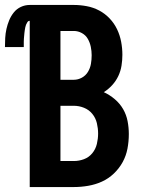

<svg xmlns="http://www.w3.org/2000/svg" viewBox="-62 -755 582 775"><path d="M58 0V-671Q52 -671 48.5 -665.5Q45 -660 43 -655Q41 -650 40 -644.5Q39 -639 38 -633Q37 -627 36.5 -621.5Q36 -616 35.5 -610.5Q35 -605 34.5 -599Q34 -593 34 -587.5Q34 -582 34 -576.5Q34 -571 34 -565H-42Q-42 -583 -41 -601.5Q-40 -620 -36 -638Q-32 -656 -25 -673Q-18 -690 -6.5 -704.5Q5 -719 22 -727Q39 -735 58 -735H236Q262 -735 288.5 -730Q315 -725 338.5 -712.5Q362 -700 380.5 -680.5Q399 -661 410.5 -637Q422 -613 427 -586.5Q432 -560 432 -534Q432 -512 428.5 -490Q425 -468 415.5 -448Q406 -428 391 -411.5Q376 -395 357 -383Q381 -372 401.5 -354.5Q422 -337 435 -314.5Q448 -292 453 -266Q458 -240 458 -214Q458 -184 452.5 -155Q447 -126 433 -100.5Q419 -75 397.5 -54.5Q376 -34 349.5 -22Q323 -10 294 -5Q265 0 236 0ZM182 -433H236Q253 -433 268.5 -441.5Q284 -450 293 -465Q302 -480 305 -497Q308 -514 308 -532Q308 -549 304.5 -566Q301 -583 292.5 -598Q284 -613 268.5 -621.5Q253 -630 236 -630H182ZM182 -105H236Q257 -105 277 -112.5Q297 -120 310.5 -136.5Q324 -153 329 -174Q334 -195 334 -216Q334 -237 329 -258Q324 -279 310.5 -295.5Q297 -312 277 -320Q257 -328 236 -328H182Z"/></svg>

Font: Iosevka Curly Extrabold
Style: Regular
Weight: 800
Monospace: yes
Designer: Belleve Invis
Foundry: Belleve Invis
Version: Version 22.1.2; ttfautohint (v1.8.4)